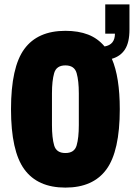

<svg xmlns="http://www.w3.org/2000/svg" viewBox="-20 -840 608 872"><path d="M277 12Q151 12 90.5 -71Q30 -154 30 -344Q30 -535 90.5 -617.5Q151 -700 277 -700Q336 -700 380 -683Q424 -666 455 -629Q502 -637 502 -687H458V-820H568V-706Q568 -647 547.5 -615.5Q527 -584 488 -573Q524 -490 524 -344Q524 -154 463.5 -71Q403 12 277 12ZM277 -145Q318 -145 328 -179.5Q338 -214 338 -272V-416Q338 -473 328 -508Q318 -543 277 -543Q236 -543 226 -508Q216 -473 216 -416V-272Q216 -214 226 -179.5Q236 -145 277 -145Z"/></svg>

Font: Archivo ExtraCondensed Black
Style: Regular
Weight: 900
Width: 2
Designer: Hector Gatti
Foundry: Omnibus-Type
Version: Version 2.001; ttfautohint (v1.8.3)